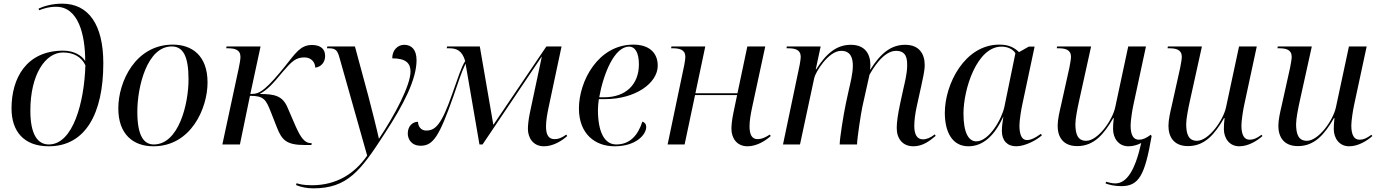

<svg xmlns="http://www.w3.org/2000/svg" viewBox="-20 -790 7542 1050"><path d="M247 10C447 10 545 -169 545 -444C545 -656 464 -770 320 -770C262 -770 217 -755 191 -743L194 -734C218 -743 246 -753 287 -753C408 -753 446 -602 446 -456C427 -488 382 -513 326 -513C123 -513 43 -361 43 -197C43 -73 109 10 247 10ZM247 0C189 0 146 -49 146 -185C146 -381 227 -503 325 -503C383 -503 426 -478 447 -433C441 -232 380 0 247 0Z M819 10C1024 10 1115 -197 1115 -339C1115 -486 1030 -546 925 -546C722 -546 627 -345 627 -197C627 -58 706 10 819 10ZM821 0C766 0 731 -48 731 -179C731 -315 784 -536 919 -536C980 -536 1011 -485 1011 -356C1011 -220 957 0 821 0Z M1648 3H1683L1685 -7H1682C1641 -7 1619 -47 1587 -122L1552 -203C1525 -266 1482 -276 1400 -276C1441 -299 1468 -326 1527 -398C1576 -455 1598 -476 1645 -476C1685 -476 1704 -446 1704 -420C1735 -424 1758 -448 1758 -484C1758 -524 1731 -544 1686 -544C1623 -544 1596 -499 1539 -428C1499 -378 1458 -331 1430 -308C1398 -281 1381 -276 1349 -276L1405 -536H1219L1217 -526H1225C1263 -526 1295 -519 1295 -479C1295 -464 1290 -438 1286 -419L1196 0H1292L1347 -266C1423 -266 1434 -246 1461 -178L1494 -94C1522 -22 1548 3 1648 3Z M1693 240C1879 240 1951 146 2082 -57C2189 -220 2258 -357 2258 -461C2258 -517 2232 -545 2190 -545C2158 -545 2125 -519 2125 -471C2201 -471 2225 -443 2225 -399C2225 -323 2138 -159 2053 -32H2052C2045 -66 2008 -214 1994 -266L1921 -536H1770L1768 -526H1778C1817 -526 1826 -513 1837 -473L1988 61C1918 162 1818 223 1686 223C1639 223 1618 217 1602 212L1599 222C1624 233 1659 240 1693 240Z M2955 10C3005 10 3053 -20 3082 -46L3077 -54C3050 -35 3033 -29 3013 -29C2980 -29 2966 -53 2966 -98C2966 -129 2972 -164 2980 -202L3051 -536H2968L2678 -107L2604 -536H2425L2423 -526H2436C2477 -526 2507 -514 2524 -456C2503 -424 2486 -369 2453 -276C2395 -110 2362 -76 2311 -76C2279 -76 2266 -103 2266 -124C2236 -124 2210 -100 2210 -60C2210 -30 2229 7 2281 7C2350 7 2383 -48 2458 -259C2486 -338 2500 -388 2526 -442L2602 0H2619L2942 -480H2943L2878 -174C2869 -132 2867 -100 2867 -85C2867 -38 2894 10 2955 10Z M3341 10C3461 10 3514 -56 3514 -95C3514 -111 3506 -121 3493 -125C3469 -51 3426 0 3350 0C3285 0 3250 -69 3250 -189C3250 -207 3252 -230 3255 -248H3290C3454 -248 3577 -335 3577 -431C3577 -503 3528 -546 3444 -546C3250 -546 3146 -345 3146 -197C3146 -58 3234 10 3341 10ZM3284 -258H3257C3280 -387 3340 -535 3420 -535C3454 -535 3474 -501 3474 -438C3474 -328 3402 -258 3284 -258Z M4068 10C4118 10 4166 -20 4195 -46L4190 -54C4163 -37 4144 -29 4123 -29C4092 -29 4079 -54 4079 -99C4079 -130 4085 -164 4093 -202L4165 -536H4067L4013 -280H3783L3837 -536H3652L3650 -526H3658C3696 -526 3728 -519 3728 -479C3728 -473 3726 -453 3722 -434L3631 0H3724L3781 -270H4011L3991 -174C3982 -132 3980 -100 3980 -85C3980 -38 4007 10 4068 10Z M4975 10C5027 10 5065 -20 5097 -47L5092 -55C5069 -37 5048 -28 5027 -28C4995 -28 4980 -55 4980 -101C4980 -131 4985 -169 4993 -206L5019 -324C5026 -358 5037 -401 5037 -434C5037 -493 5009 -545 4930 -545C4852 -545 4796 -498 4740 -410H4738C4739 -418 4740 -426 4740 -434C4740 -493 4712 -545 4633 -545C4555 -545 4499 -498 4443 -410H4441L4468 -536H4283L4281 -526H4289C4327 -526 4359 -519 4359 -479C4359 -473 4357 -453 4353 -434L4262 0H4355L4433 -364C4439 -393 4509 -512 4580 -512C4634 -512 4644 -470 4644 -430C4644 -387 4629 -330 4623 -303L4606 -225C4593 -164 4572 -32 4572 0H4667C4667 -30 4688 -169 4696 -206L4735 -381C4751 -410 4810 -512 4880 -512C4941 -512 4941 -462 4941 -430C4941 -387 4926 -330 4920 -303L4903 -225C4890 -164 4884 -122 4884 -90C4884 -32 4916 10 4975 10Z M5276 10C5356 10 5419 -48 5466 -151H5467C5462 -118 5459 -100 5459 -73C5459 -21 5489 10 5537 10C5587 10 5649 -24 5678 -50L5672 -58C5642 -36 5618 -24 5596 -24C5569 -24 5555 -51 5555 -104C5555 -131 5565 -193 5570 -215L5638 -535H5606L5553 -505C5527 -529 5499 -546 5445 -546C5255 -546 5147 -329 5147 -173C5147 -69 5187 10 5276 10ZM5319 -17C5279 -17 5249 -60 5249 -169C5249 -302 5322 -535 5457 -535C5488 -535 5518 -523 5533 -499L5473 -207C5460 -142 5390 -17 5319 -17Z M6112 228C6209 228 6241 168 6278 -46L6273 -53C6247 -34 6230 -26 6208 -26C6178 -26 6163 -52 6163 -104C6163 -131 6173 -193 6178 -215L6247 -536H6150L6079 -204C6064 -132 5984 -20 5920 -20C5874 -20 5861 -56 5861 -112C5861 -141 5873 -201 5881 -237L5947 -536H5761L5759 -526H5767C5805 -526 5837 -519 5837 -479C5837 -468 5832 -438 5828 -419L5782 -212C5774 -178 5764 -135 5764 -102C5764 -43 5792 9 5871 9C5963 9 6017 -56 6068 -144H6071C6068 -122 6067 -100 6067 -85C6067 -33 6098 10 6151 10C6176 10 6200 3 6221 -8C6187 144 6141 213 6079 213C6062 213 6043 208 6029 204L6026 213C6043 220 6075 228 6112 228Z M6757 10C6807 10 6855 -20 6884 -46L6879 -53C6853 -34 6836 -26 6814 -26C6784 -26 6769 -52 6769 -104C6769 -131 6779 -193 6784 -215L6853 -536H6756L6685 -204C6670 -132 6590 -20 6526 -20C6480 -20 6467 -56 6467 -112C6467 -141 6479 -201 6487 -237L6553 -536H6367L6365 -526H6373C6411 -526 6443 -519 6443 -479C6443 -468 6438 -438 6434 -419L6388 -212C6380 -178 6370 -135 6370 -102C6370 -43 6398 9 6477 9C6569 9 6623 -56 6674 -144H6677C6674 -122 6673 -100 6673 -85C6673 -33 6704 10 6757 10Z M7358 10C7408 10 7456 -20 7485 -46L7480 -53C7454 -34 7437 -26 7415 -26C7385 -26 7370 -52 7370 -104C7370 -131 7380 -193 7385 -215L7454 -536H7357L7286 -204C7271 -132 7191 -20 7127 -20C7081 -20 7068 -56 7068 -112C7068 -141 7080 -201 7088 -237L7154 -536H6968L6966 -526H6974C7012 -526 7044 -519 7044 -479C7044 -468 7039 -438 7035 -419L6989 -212C6981 -178 6971 -135 6971 -102C6971 -43 6999 9 7078 9C7170 9 7224 -56 7275 -144H7278C7275 -122 7274 -100 7274 -85C7274 -33 7305 10 7358 10Z"/></svg>

Font: Noto Serif Display
Style: Italic
Weight: 400
Italic angle: -12°
Designer: Monotype Design Team
Foundry: Monotype Imaging Inc.
Version: Version 2.009